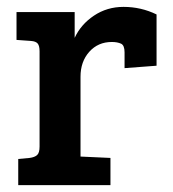

<svg xmlns="http://www.w3.org/2000/svg" viewBox="-20 -538 502 558"><path d="M95 -112V-389Q95 -405 89.5 -411.5Q84 -418 70 -419L28 -422V-503H197V-428Q215 -467 253 -492.5Q291 -518 339 -518Q390 -518 435 -496V-347L342 -340V-386Q342 -406 332 -411Q321 -416 305 -416Q265 -416 239.5 -387.5Q214 -359 214 -315V-83L301 -79V0H33V-76L66 -79Q81 -81 88 -87.5Q95 -94 95 -112Z"/></svg>

Font: Bree Serif
Style: Regular
Weight: 400
Designer: Veronika Burian, Jos Scaglione
Foundry: TypeTogether
Version: Version 1.001